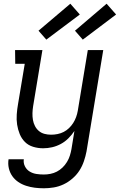

<svg xmlns="http://www.w3.org/2000/svg" viewBox="-20 -789 644 1032"><path d="M216 223Q191 223 167 220Q143 217 120 209.5Q97 202 78 189Q59 176 46 157.5Q33 139 27.5 115.5Q22 92 26 67H108Q105 87 114 105Q123 123 139.5 133Q156 143 175.5 146Q195 149 216 149Q233 149 251 145.5Q269 142 285.5 133.5Q302 125 316 111.5Q330 98 340 81.5Q350 65 355.5 47.5Q361 30 364 13L380 -85Q366 -64 347.5 -45.5Q329 -27 306.5 -15Q284 -3 260 2.5Q236 8 212 8Q184 8 158 0Q132 -8 114 -26Q96 -44 86 -68.5Q76 -93 72 -119.5Q68 -146 70 -174Q72 -202 77 -230L113 -446H62L61 -520H208L158 -218Q155 -199 154.5 -180.5Q154 -162 157 -144.5Q160 -127 168 -111.5Q176 -96 189 -85Q202 -74 219 -69.5Q236 -65 255 -65Q272 -65 289.5 -68.5Q307 -72 322.5 -80Q338 -88 351 -100.5Q364 -113 373.5 -128Q383 -143 389 -159.5Q395 -176 398 -193L452 -520H535L445 25Q440 51 431 77.5Q422 104 407 127.5Q392 151 369.5 170.5Q347 190 321.5 202Q296 214 269 218.5Q242 223 216 223ZM425 -576 383 -624 553 -769 604 -711ZM229 -576 187 -624 358 -769 409 -711Z"/></svg>

Font: Iosevka Etoile
Style: Italic
Weight: 400
Italic angle: -9°
Designer: Belleve Invis
Foundry: Belleve Invis
Version: Version 22.1.2; ttfautohint (v1.8.4)